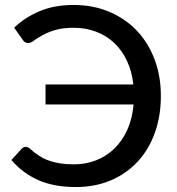

<svg xmlns="http://www.w3.org/2000/svg" viewBox="-20 -746 714 774"><path d="M37 -634.5Q80.5 -676 140 -701Q199.5 -726 276.5 -726Q354.5 -726 419.2 -699Q484 -672 530.5 -623.5Q577 -575 602.8 -507.5Q628.5 -440 628.5 -359Q628.5 -278 604.2 -210.5Q580 -143 535 -94.5Q490 -46 426.8 -19Q363.5 8 285.5 8Q196.5 8 133.2 -20.5Q70 -49 26 -101L68 -147Q74.5 -154 83.5 -154Q88.5 -154 93 -151.8Q97.5 -149.5 101.5 -146Q119.5 -129.5 138 -117.8Q156.5 -106 177.5 -98.5Q198.5 -91 223.2 -87.2Q248 -83.5 279 -83.5Q326 -83.5 367.5 -99.8Q409 -116 441 -147Q473 -178 493.2 -222.8Q513.5 -267.5 518.5 -325H163.5V-405.5H517.5Q511.5 -459.5 491.2 -502Q471 -544.5 439.5 -573.8Q408 -603 366.8 -618.5Q325.5 -634 277 -634Q231.5 -634 201 -624.5Q170.5 -615 149.8 -603.2Q129 -591.5 116.2 -582Q103.5 -572.5 94 -572.5Q85.5 -572.5 80.5 -576Q75.5 -579.5 72 -585Z"/></svg>

Font: Lato 2
Style: Regular
Weight: 500
Designer: Lukasz Dziedzic with Adam Twardoch and Botio Nikoltchev
Foundry: tyPoland Lukasz Dziedzic
Version: Version 2.015; 2015-08-06; http://www.latofonts.com/